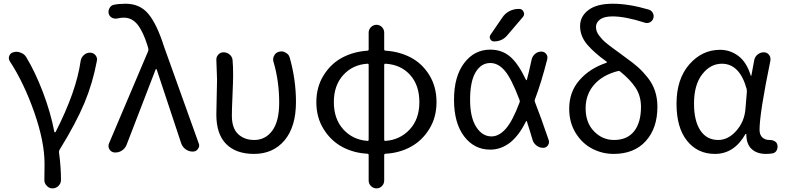

<svg xmlns="http://www.w3.org/2000/svg" viewBox="-20 -829 4294 1050"><path d="M313.5 155.3Q313.5 173.8 299.8 187.5Q286.1 201.2 266.6 201.2Q248 201.2 235.4 186.5Q222.7 173.8 222.7 156.2Q222.7 155.3 222.7 154.3Q223.6 128.9 223.6 66.4Q223.6 -53.7 167.5 -214.4Q111.3 -375 34.2 -493.2Q28.3 -502 28.3 -510.7Q28.3 -516.6 30.3 -522.5Q36.1 -539.1 52.7 -543Q61.5 -545.9 70.3 -545.9Q82 -545.9 92.8 -541Q113.3 -534.2 124 -515.6Q171.9 -436.5 214.4 -325.7Q256.8 -214.8 277.3 -107.4Q278.3 -105.5 280.8 -105.5Q283.2 -105.5 284.2 -107.4Q397.5 -329.1 420.9 -495.1Q423.8 -514.6 438.5 -527.8Q453.1 -541 471.7 -541Q490.2 -541 502 -527.3Q510.7 -516.6 510.7 -503.9Q510.7 -500 509.8 -496.1Q487.3 -375 441.4 -265.1Q395.5 -155.3 305.7 -9.8Q301.8 -2.9 302.7 3.9Q313.5 85 313.5 155.3Z M671.9 -36.1Q664.1 -16.6 645.5 -4.9Q629.9 4.9 612.3 4.9Q608.4 4.9 605.5 4.9Q587.9 2.9 578.1 -12.7Q573.2 -21.5 573.2 -30.3Q573.2 -38.1 576.2 -44.9L790 -548.8Q793 -555.7 791 -563.5L787.1 -578.1Q762.7 -656.2 732.4 -694.3Q702.1 -732.4 657.2 -732.4Q639.6 -732.4 624 -728.5Q608.4 -724.6 594.2 -731Q580.1 -737.3 575.2 -752Q573.2 -758.8 573.2 -764.6Q573.2 -774.4 578.1 -783.2Q585.9 -798.8 601.6 -802.7Q629.9 -808.6 667 -808.6Q745.1 -808.6 791.5 -752.9Q837.9 -697.3 877 -574.2L1066.4 -45.9Q1069.3 -39.1 1069.3 -33.2Q1069.3 -23.4 1062.5 -14.6Q1052.7 0 1034.2 0Q1012.7 0 995.1 -12.7Q977.5 -25.4 970.7 -45.9L836.9 -449.2Q835.9 -451.2 834 -451.2Q832 -451.2 831.1 -449.2Z M1369.1 12.7Q1270.5 12.7 1216.8 -41.5Q1163.1 -95.7 1163.1 -202.1Q1163.1 -234.4 1165 -298.3Q1167 -362.3 1167 -393.6L1163.1 -502.9Q1163.1 -518.6 1172.9 -529.3Q1184.6 -543 1202.1 -543Q1221.7 -543 1236.3 -530.3Q1251 -517.6 1252 -499Q1254.9 -468.8 1254.9 -416Q1254.9 -386.7 1251.5 -308.6Q1248 -230.5 1248 -196.3Q1248 -127.9 1282.2 -95.7Q1316.4 -63.5 1370.1 -63.5Q1431.6 -63.5 1469.2 -114.7Q1506.8 -166 1506.8 -267.6Q1506.8 -385.7 1475.6 -491.2Q1473.6 -498 1473.6 -503.9Q1473.6 -515.6 1479.5 -525.4Q1488.3 -542 1505.9 -545.9Q1512.7 -547.9 1518.6 -547.9Q1531.2 -547.9 1542 -541Q1559.6 -532.2 1564.5 -513.7Q1598.6 -392.6 1598.6 -271.5Q1598.6 -135.7 1536.1 -61.5Q1473.6 12.7 1369.1 12.7Z M2088.9 -480.5Q2081.1 -481.4 2081.1 -473.6V-65.4Q2081.1 -57.6 2088.9 -58.6Q2168 -64.5 2220.7 -121.1Q2273.4 -177.7 2273.4 -270.5Q2273.4 -363.3 2222.7 -419.4Q2171.9 -475.6 2088.9 -480.5ZM1989.3 -58.6Q1996.1 -57.6 1996.1 -65.4V-473.6Q1996.1 -481.4 1989.3 -480.5Q1909.2 -475.6 1857.4 -418.9Q1805.7 -362.3 1805.7 -270.5Q1805.7 -178.7 1857.4 -121.6Q1909.2 -64.5 1989.3 -58.6ZM2081.1 -650.4V-559.6Q2081.1 -551.8 2088.9 -551.8Q2165 -546.9 2227.1 -514.2Q2289.1 -481.4 2328.1 -418Q2367.2 -354.5 2367.2 -270.5Q2367.2 -186.5 2327.1 -122.6Q2287.1 -58.6 2225.1 -25.4Q2163.1 7.8 2088.9 11.7Q2081.1 11.7 2081.1 19.5V158.2Q2081.1 175.8 2068.8 188.5Q2056.6 201.2 2039.1 201.2Q2021.5 201.2 2008.8 188.5Q1996.1 175.8 1996.1 158.2V19.5Q1996.1 11.7 1989.3 11.7Q1914.1 7.8 1852.1 -25.4Q1790 -58.6 1750 -122.6Q1710 -186.5 1710 -270Q1710 -353.5 1750 -417.5Q1790 -481.4 1852.1 -514.2Q1914.1 -546.9 1989.3 -551.8Q1996.1 -551.8 1996.1 -559.6V-650.4Q1996.1 -668 2008.8 -680.7Q2021.5 -693.4 2039.1 -693.4Q2056.6 -693.4 2068.8 -680.7Q2081.1 -668 2081.1 -650.4Z M2821.3 -268.6Q2824.2 -275.4 2821.3 -282.2Q2776.4 -400.4 2741.2 -441.4Q2705.1 -484.4 2661.1 -484.4Q2611.3 -484.4 2581.1 -434.1Q2550.8 -383.8 2550.8 -283.2Q2550.8 -187.5 2584 -135.3Q2617.2 -83 2668 -83Q2709 -83 2746.1 -125Q2783.2 -167 2821.3 -268.6ZM2726.6 -732.4Q2741.2 -754.9 2765.1 -767.6Q2789.1 -780.3 2816.4 -780.3H2819.3Q2835.9 -780.3 2843.3 -764.6Q2850.6 -749 2839.8 -736.3L2754.9 -636.7Q2726.6 -602.5 2681.6 -602.5Q2668 -602.5 2661.1 -615.2Q2654.3 -627.9 2663.1 -639.6ZM2887.7 -504.9Q2892.6 -523.4 2907.2 -535.2Q2921.9 -546.9 2940.4 -546.9Q2957 -546.9 2966.8 -534.2Q2976.6 -521.5 2972.7 -504.9Q2940.4 -377.9 2905.3 -285.2Q2902.3 -278.3 2905.3 -271.5Q2937.5 -189.5 2980.5 -63.5Q2982.4 -57.6 2982.4 -51.8Q2982.4 -43 2976.6 -34.2Q2966.8 -20.5 2950.2 -20.5Q2930.7 -20.5 2914.6 -32.7Q2898.4 -44.9 2892.6 -63.5Q2876 -120.1 2861.3 -165Q2861.3 -167 2859.4 -167Q2857.4 -167 2856.4 -165Q2819.3 -89.8 2771.5 -50.8Q2720.7 -10.7 2661.1 -10.7Q2573.2 -10.7 2518.1 -83.5Q2462.9 -156.2 2462.9 -283.7Q2462.9 -411.1 2518.6 -484.4Q2574.2 -557.6 2661.1 -557.6Q2724.6 -557.6 2769.5 -519.5Q2813.5 -482.4 2856.4 -392.6Q2857.4 -390.6 2858.9 -390.6Q2860.4 -390.6 2861.3 -392.6Q2871.1 -427.7 2887.7 -504.9Z M3337.9 -63.5Q3410.2 -63.5 3447.8 -111.3Q3485.4 -159.2 3485.4 -244.1Q3485.4 -304.7 3455.6 -349.6Q3425.8 -394.5 3372.1 -437.5Q3366.2 -442.4 3359.4 -440.4Q3275.4 -418.9 3229 -365.7Q3182.6 -312.5 3182.6 -236.3Q3182.6 -158.2 3228.5 -110.8Q3274.4 -63.5 3337.9 -63.5ZM3528.3 -776.4Q3543 -771.5 3550.3 -757.8Q3557.6 -744.1 3552.7 -728.5Q3547.9 -713.9 3534.2 -707Q3520.5 -700.2 3505.9 -705.1Q3400.4 -739.3 3329.1 -739.3Q3284.2 -739.3 3261.7 -722.7Q3239.3 -706.1 3239.3 -681.6Q3239.3 -669.9 3243.2 -658.2Q3247.1 -646.5 3256.8 -633.8Q3266.6 -621.1 3275.4 -611.8Q3284.2 -602.5 3301.8 -588.4Q3319.3 -574.2 3331.1 -565.9Q3342.8 -557.6 3366.2 -540.5Q3389.6 -523.4 3402.3 -513.7Q3442.4 -485.4 3469.2 -461.4Q3496.1 -437.5 3522.5 -404.3Q3548.8 -371.1 3562 -331.5Q3575.2 -292 3575.2 -245.1Q3575.2 -127.9 3511.7 -57.6Q3448.2 12.7 3335.9 12.7Q3273.4 12.7 3218.3 -16.1Q3163.1 -44.9 3127.9 -102.1Q3092.8 -159.2 3092.8 -234.4Q3092.8 -326.2 3148.9 -390.6Q3205.1 -455.1 3295.9 -485.4Q3298.8 -486.3 3298.8 -488.8Q3298.8 -491.2 3296.9 -492.2Q3228.5 -541 3190.4 -586.4Q3152.3 -631.8 3152.3 -686.5Q3152.3 -739.3 3197.8 -773.9Q3243.2 -808.6 3331.1 -808.6Q3418.9 -808.6 3528.3 -776.4Z M3889.6 12.7Q3794.9 12.7 3737.3 -59.1Q3679.7 -130.9 3679.7 -261.7Q3679.7 -396.5 3749.5 -476.6Q3819.3 -556.6 3918 -556.6Q3973.6 -556.6 4018.6 -522.5Q4063.5 -488.3 4085.9 -415Q4085.9 -414.1 4087.4 -414.1Q4088.9 -414.1 4088.9 -415L4104.5 -499Q4107.4 -517.6 4122.6 -530.3Q4137.7 -543 4157.2 -543Q4174.8 -543 4185.5 -529.3Q4193.4 -519.5 4193.4 -506.8Q4193.4 -502.9 4193.4 -499Q4133.8 -210 4133.8 -119.1Q4133.8 -91.8 4148.9 -77.6Q4164.1 -63.5 4187.5 -63.5Q4189.5 -63.5 4190.4 -63.5Q4205.1 -63.5 4217.3 -56.2Q4229.5 -48.8 4231.4 -35.2Q4232.4 -31.2 4232.4 -26.4Q4232.4 -16.6 4227.5 -6.8Q4219.7 6.8 4205.1 9.8Q4188.5 12.7 4168.9 12.7Q4119.1 12.7 4090.3 -14.2Q4061.5 -41 4061.5 -94.7Q4061.5 -96.7 4059.6 -96.7Q4057.6 -96.7 4056.6 -95.7Q3995.1 12.7 3889.6 12.7ZM3908.2 -63.5Q3961.9 -63.5 4006.3 -113.3Q4050.8 -163.1 4056.6 -232.4L4064.5 -328.1Q4064.5 -335 4063.5 -341.8Q4025.4 -480.5 3927.7 -480.5Q3865.2 -480.5 3820.3 -422.9Q3775.4 -365.2 3775.4 -262.7Q3775.4 -168 3810.1 -115.7Q3844.7 -63.5 3908.2 -63.5Z"/></svg>

Font: Gen Jyuu Gothic Regular
Style: Regular
Weight: 400
Designer: [Source Han Sans]
Ryoko NISHIZUKA  (kana & ideographs); Paul D. Hunt (Latin, Greek & Cyrillic); Wenlong ZHANG  (bopomofo
Version: Version 1.002.20150607